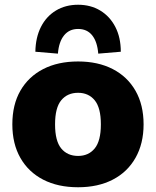

<svg xmlns="http://www.w3.org/2000/svg" viewBox="-20 -778 657 809"><path d="M309 11Q224 11 162 -21Q100 -53 66 -112.5Q32 -172 32 -254Q32 -337 66 -396Q100 -455 162 -487Q224 -519 309 -519Q393 -519 455 -487Q517 -455 551 -395.5Q585 -336 585 -254Q585 -173 551 -113Q517 -53 455 -21Q393 11 309 11ZM309 -121Q353 -121 379 -152.5Q405 -184 405 -254Q405 -324 379 -355.5Q353 -387 309 -387Q264 -387 238 -355.5Q212 -324 212 -254Q212 -184 238 -152.5Q264 -121 309 -121ZM224 -552 129 -560Q130 -620 152.5 -664.5Q175 -709 215.5 -733.5Q256 -758 309 -758Q362 -758 402.5 -733.5Q443 -709 466 -664.5Q489 -620 489 -560L394 -552Q390 -602 368.5 -629Q347 -656 309 -656Q272 -656 250 -629Q228 -602 224 -552Z"/></svg>

Font: Mulish ExtraLight Black
Style: Regular
Weight: 900
Version: Version 3.603